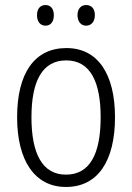

<svg xmlns="http://www.w3.org/2000/svg" viewBox="-20 -733 524 763"><path d="M127 -673C127 -647 140 -631 161 -631C181 -631 194 -646 194 -673C194 -698 181 -713 161 -713C140 -713 127 -698 127 -673ZM288 -673C288 -647 302 -631 322 -631C343 -631 357 -647 357 -673C357 -699 343 -713 322 -713C302 -713 288 -698 288 -673ZM437 -267C437 -437 370 -542 244 -542C117 -542 48 -442 48 -267C48 -95 118 10 242 10C370 10 437 -95 437 -267ZM105 -267C105 -412 149 -493 243 -493C340 -493 380 -406 380 -267C380 -121 337 -39 242 -39C148 -39 105 -123 105 -267Z"/></svg>

Font: Noto Sans Display SemiCondensed Light
Style: Regular
Weight: 300
Width: 4
Designer: Monotype Design Team
Foundry: Monotype Imaging Inc.
Version: Version 1.900